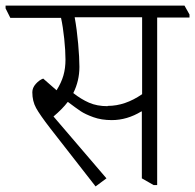

<svg xmlns="http://www.w3.org/2000/svg" viewBox="-49 -654 700 689"><path d="M631 -602V-591H515V10H502L460 -14V-254H458Q407 -223 352 -223Q315 -223 286 -233.5Q257 -244 240.5 -255Q224 -266 195 -288H194Q175 -263 143 -236L333 -14L294 15L131 -194Q94 -242 80.5 -266.5Q67 -291 67 -323Q67 -339 79.5 -353Q92 -367 106 -372L154 -330Q171 -357 178.5 -383Q186 -409 186 -440Q186 -472 181.5 -515Q177 -558 170 -590H-12L-29 -624V-634H613ZM338 -274Q400 -274 461 -316V-592H219Q227 -548 231.5 -497Q236 -446 236 -414Q236 -364 214 -320Q242 -298 270.5 -285.5Q299 -273 337 -273Z"/></svg>

Font: Martel UltraLight
Style: Regular
Weight: 250
Designer: Dan Reynolds
Foundry: Dan Reynolds
Version: Version 1.001; ttfautohint (v1.1) -l 5 -r 5 -G 72 -x 0 -D la